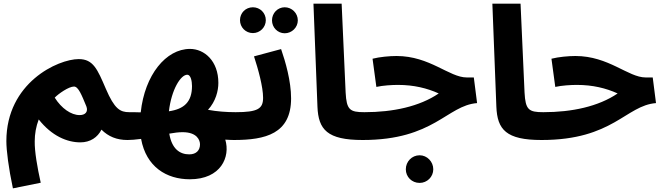

<svg xmlns="http://www.w3.org/2000/svg" viewBox="-20 -765 3653 1056"><path d="M204 240C185 155 170 68 171 12C171 -28 178 -69 193 -108C265 -17 349 18 422 18C477 18 517 -10 538 -52C576 -14 622 5 681 5C740 5 771 -27 771 -73C771 -115 748 -148 691 -148C641 -148 610 -165 562 -277C516 -384 493 -440 413 -440C299 -440 15 -310 15 11C15 62 27 158 51 271ZM387 -289C411 -289 429 -243 455 -180C466 -151 450 -132 418 -132C371 -132 318 -169 281 -228C301 -249 358 -289 387 -289Z M1266 5C1324 5 1356 -27 1356 -73C1356 -115 1332 -148 1276 -148C1225 -148 1172 -152 1124 -161C1167 -208 1181 -266 1181 -309C1181 -430 1104 -496 1025 -496C893 -496 776 -353 754 -147C730 -148 706 -148 692 -148L682 5C699 5 727 3 756 -1C784 153 896 221 1024 221C1195 221 1248 98 1219 3C1236 4 1252 5 1266 5ZM1010 -354C1029 -354 1036 -319 1036 -292C1036 -204 992 -165 909 -153C923 -273 974 -354 1010 -354ZM984 -38C1065 -38 1080 7 1080 29C1080 61 1060 84 1021 84C969 84 925 54 911 -30C938 -35 964 -38 984 -38Z M1546 -582C1585 -582 1618 -614 1618 -653C1618 -693 1585 -725 1546 -725C1507 -725 1476 -693 1476 -653C1476 -614 1507 -582 1546 -582ZM1371 -583C1410 -583 1442 -615 1442 -654C1442 -694 1410 -725 1371 -725C1331 -725 1300 -694 1300 -654C1300 -615 1331 -583 1371 -583ZM1266 5C1440 5 1581 -29 1581 -224C1581 -319 1550 -426 1526 -495L1377 -455C1400 -385 1427 -287 1427 -227C1427 -167 1398 -148 1276 -148Z M1974 5C2033 5 2064 -27 2064 -73C2064 -115 2041 -148 1984 -148C1904 -148 1886 -161 1881 -256L1859 -745H1704L1726 -178C1731 -52 1780 5 1974 5Z M1975 5C2368 5 2438 -185 2604 -198L2586 -339H2547C2451 -339 2344 -457 2161 -457C2122 -457 2068 -452 2029 -442L2050 -287C2086 -295 2136 -298 2169 -298C2256 -298 2329 -280 2393 -251C2287 -179 2141 -148 1985 -148ZM2288 241C2329 241 2363 208 2363 166C2363 124 2329 89 2288 89C2245 89 2212 124 2212 166C2212 208 2245 241 2288 241Z M2958 5C3017 5 3048 -27 3048 -73C3048 -115 3025 -148 2968 -148C2888 -148 2870 -161 2865 -256L2843 -745H2688L2710 -178C2715 -52 2764 5 2958 5Z M2959 5C3352 5 3422 -185 3588 -198L3570 -339H3531C3435 -339 3328 -457 3145 -457C3106 -457 3052 -452 3013 -442L3034 -287C3070 -295 3120 -298 3153 -298C3240 -298 3313 -280 3377 -251C3271 -179 3125 -148 2969 -148Z"/></svg>

Font: Noto Sans Arabic UI Extra
Style: Regular
Weight: 800
Designer: Nadine Chahine - Monotype Design Team
Foundry: Monotype Imaging Inc.
Version: Version 1.900